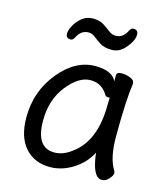

<svg xmlns="http://www.w3.org/2000/svg" viewBox="-110 -795 794 906"><g transform="rotate(15 287.5 -342.5)"><path d="M219.7 -47.9Q261.7 -47.9 302.7 -79.1Q404.8 -152.8 404.8 -330.1L405.8 -365.2H397Q387.7 -365.2 382.8 -372.1Q354 -421.9 297.9 -421.9Q240.7 -421.9 185.3 -352.1Q129.9 -282.2 129.9 -180.2Q129.9 -47.9 219.7 -47.9ZM216.8 23.9Q140.6 23.9 95.2 -27.6Q49.8 -79.1 49.8 -174.8Q49.8 -301.8 127.7 -397Q205.6 -492.2 302.7 -492.2Q384.8 -492.2 406.7 -445.8V-475.1Q406.7 -491.2 431.6 -491.2Q451.7 -491.2 473.1 -483.2Q494.6 -475.1 494.6 -458Q481.9 -368.2 481.9 -194.8Q481.9 -91.8 515.6 -38.1Q519 -32.2 519 -24.9Q519 -16.1 503.9 1.5Q488.8 19 469.7 19Q423.8 19 410.6 -98.1Q382.8 -43.9 328.9 -10Q274.9 23.9 216.8 23.9ZM155.8 -583Q132.8 -583 132.8 -606Q132.8 -621.1 144.8 -644.5Q156.7 -668 179.7 -687Q202.6 -706.1 234.6 -706.1Q266.6 -706.1 287.1 -692.6Q307.6 -679.2 323.2 -667Q338.9 -654.8 356 -654.8Q392.6 -654.8 411.6 -693.8Q418.9 -709 429.7 -709Q453.6 -709 453.6 -686Q453.6 -654.8 418.9 -616.2Q392.6 -585.9 356 -585.9Q319.8 -585.9 299.3 -598.9Q278.8 -611.8 263.4 -624.5Q248 -637.2 231 -637.2Q193.8 -637.2 174.8 -598.1Q168 -583 155.8 -583Z"/></g></svg>

Font: LXGW WenKai GB Screen
Style: Regular
Weight: 400
Designer: LXGW / Fontworks Inc.
Foundry: LXGW / Fontworks Inc.
Version: Version 1.321;February 19, 2024;FontCreator 14.0.0.2901 64-b